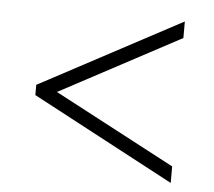

<svg xmlns="http://www.w3.org/2000/svg" viewBox="-42 -647 643 578"><g transform="rotate(5 279.5 -358.0)"><path d="M494 -114V-164L129 -357L494 -552V-602L65 -373V-342Z"/></g></svg>

Font: Noto Serif Lao Light
Style: Regular
Weight: 300
Designer: Monotype Design Team
Foundry: Monotype Imaging Inc.
Version: Version 2.003